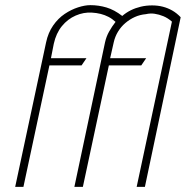

<svg xmlns="http://www.w3.org/2000/svg" viewBox="-20 -726 722 746"><path d="M648 -642 511 0H543L682 -659Q667 -675 649.5 -685Q632 -695 612.5 -700Q593 -705 571 -705Q548 -705 527 -700Q506 -695 488 -686Q470 -677 455 -664Q424 -688 393.5 -697Q363 -706 331 -706Q310 -706 283.5 -697.5Q257 -689 231.5 -672Q206 -655 186.5 -627Q167 -599 159 -561L39 0H71L172 -472H297L316 -500H178L189 -556Q198 -597 220.5 -624.5Q243 -652 274 -665.5Q305 -679 337 -677Q355 -676 371 -672Q387 -668 401.5 -660.5Q416 -653 429 -641Q415 -623 404 -603.5Q393 -584 388 -561L269 0H302L403 -472H529L548 -500H408L422 -562Q427 -584 438.5 -603Q450 -622 467 -636.5Q484 -651 504 -660Q524 -669 547 -671Q564 -675 581 -672.5Q598 -670 615 -663Q632 -656 648 -642Z"/></svg>

Font: Advent Pro ExtraLight
Style: Italic
Weight: 250
Italic angle: -12°
Version: Version 3.000